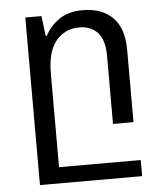

<svg xmlns="http://www.w3.org/2000/svg" viewBox="-53 -548 702 831"><g transform="rotate(-5 298.5 -133.0)"><path d="M87 236V-492H157L168 -405H173Q193 -445 233.5 -473.5Q274 -502 337 -502Q420 -502 467 -455Q514 -408 514 -314V0H425V-297Q425 -365 395.5 -397Q366 -429 316 -429Q253 -429 214.5 -382.5Q176 -336 176 -241V166H531V236Z"/></g></svg>

Font: Go Noto Current
Style: Regular
Weight: 400
Designer: Monotype Design Team
Foundry: Monotype Imaging Inc.
Version: Version 2.007; ttfautohint (v1.8) -l 8 -r 50 -G 200 -x 14 -D